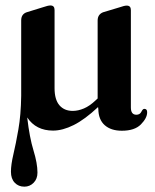

<svg xmlns="http://www.w3.org/2000/svg" viewBox="-20 -467 568 702"><path d="M425.5 11Q386 11 363 -9.2Q340 -29.5 339.5 -68.5L338.5 -75.5Q290 -30 249.5 -9.8Q209 10.5 174 10.5Q111.5 10.5 79.5 -37.5Q88 36 102.5 83.2Q117 130.5 117 164Q117 187 103 201.2Q89 215.5 69 215.5Q47.5 215.5 33.8 201Q20 186.5 20 161Q20 135 29 97Q38 59 47.2 6.2Q56.5 -46.5 57.5 -116.5Q57.5 -118.5 57.5 -121V-392.5Q57.5 -415 77 -422L138.5 -441Q155.5 -447 164.5 -447Q179.5 -447 179.5 -430.5V-144.5Q179.5 -103 197.2 -82.2Q215 -61.5 246 -61.5Q265.5 -61.5 286.8 -70.5Q308 -79.5 329.5 -100L337 -107V-392Q337 -414 356.5 -422L418 -440.5Q434.5 -446.5 443.5 -446.5Q458.5 -446.5 458.5 -430V-74Q458.5 -47.5 478.5 -47.5Q491.5 -47.5 496.8 -58.2Q502 -69 507.5 -69Q518.5 -69 518 -56Q518 -35.5 495.2 -12.2Q472.5 11 425.5 11Z"/></svg>

Font: Fraunces 144pt Soft SemiBold
Style: Regular
Weight: 600
Version: Version 1.000;[b76b70a41]